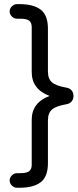

<svg xmlns="http://www.w3.org/2000/svg" viewBox="-20 -762 376 925"><path d="M26.4 107.4Q26.4 93.8 37.1 83Q47.9 72.3 61.5 72.3H76.2Q110.4 72.3 121.6 62Q132.8 51.8 132.8 32.2V-184.6Q132.8 -267.6 218.8 -299.8Q132.8 -332 132.8 -415V-631.8Q132.8 -651.4 121.6 -661.6Q110.4 -671.9 76.2 -671.9H61.5Q47.9 -671.9 37.1 -682.6Q26.4 -693.4 26.4 -707Q26.4 -720.7 37.1 -731.4Q47.9 -742.2 61.5 -742.2H73.2Q141.6 -742.2 176.3 -715.3Q210.9 -688.5 210.9 -624V-418Q210.9 -382.8 230 -365.7Q249 -348.6 299.8 -339.8Q316.4 -336.9 325.2 -326.2Q334 -315.4 334 -299.8Q334 -284.2 325.2 -273.4Q316.4 -262.7 299.8 -259.8Q249 -251 230 -233.9Q210.9 -216.8 210.9 -181.6V24.4Q210.9 88.9 176.3 115.7Q141.6 142.6 73.2 142.6H61.5Q47.9 142.6 37.1 131.8Q26.4 121.1 26.4 107.4Z"/></svg>

Font: jf-openhuninn-2.0
Style: Regular
Weight: 400
Designer: [Kosugi Maru]
Designed by MOTOYA      

[Varela Round]
Joe Prince (Latin component); Avraham Cornfeld (Hebrew component)
Foundry: justfont CO.,LTD.
Version: 2.0